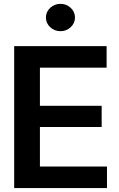

<svg xmlns="http://www.w3.org/2000/svg" viewBox="-20 -964 610 984"><path d="M52.7 0V-727.5H526.4V-617.2H184.6V-421.9H501V-313H184.6V-110.4H528.3V0ZM290 -804.2Q259.3 -804.2 237.3 -824.7Q215.3 -845.2 215.3 -874Q215.3 -903.3 237.3 -923.8Q259.3 -944.3 290 -944.3Q320.3 -944.3 342.3 -923.8Q364.3 -903.3 364.3 -874Q364.3 -845.2 342.3 -824.7Q320.3 -804.2 290 -804.2Z"/></svg>

Font: Inter Tight SemiBold
Style: Regular
Weight: 600
Designer: Rasmus Andersson
Foundry: rsms
Version: Version 3.004; ttfautohint (v1.8.4.7-5d5b)